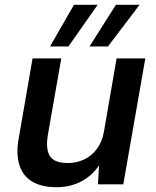

<svg xmlns="http://www.w3.org/2000/svg" viewBox="-20 -770 651 802"><path d="M215 12Q155 12 115.5 -11Q76 -34 61 -80.5Q46 -127 59 -197L116 -526H236L180 -207Q170 -147 188.5 -118Q207 -89 263 -89Q299 -89 330.5 -103.5Q362 -118 384 -147Q406 -176 414 -219L467 -526H587L495 0H389L394 -80Q366 -37 320 -12.5Q274 12 215 12ZM354 -576 464 -750H563L431 -576ZM189 -576 289 -750H388L266 -576Z"/></svg>

Font: DM Sans 9pt SemiBold
Style: Italic
Weight: 600
Italic angle: -10°
Version: Version 4.004;gftools[0.9.30]